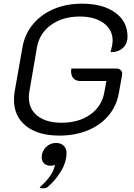

<svg xmlns="http://www.w3.org/2000/svg" viewBox="-20 -729 731 1045"><path d="M56 -186Q56 -211 60 -232L102 -470Q114 -542 158.5 -596Q203 -650 272 -679.5Q341 -709 426 -709Q540 -709 607 -660.5Q674 -612 674 -530Q674 -491 649 -468Q624 -445 582 -445Q593 -487 593 -508Q593 -567 544.5 -603Q496 -639 414 -639Q321 -639 257.5 -593Q194 -547 181 -470L140 -232Q137 -216 137 -199Q137 -135 184.5 -98Q232 -61 315 -61Q408 -61 470.5 -105Q533 -149 547 -223L559 -288H418Q394 -288 380.5 -302Q367 -316 367 -340Q367 -350 368 -356H612Q628 -356 636.5 -348Q645 -340 645 -326Q645 -321 644 -318L627 -223Q615 -153 571 -100.5Q527 -48 458 -19.5Q389 9 303 9Q187 9 121.5 -43.5Q56 -96 56 -186ZM279 168Q275 170 269 171.5Q263 173 256 173Q233 173 220 160.5Q207 148 207 127Q207 95 230 72Q253 49 285 49Q311 49 326.5 64Q342 79 342 103Q342 154 311 204.5Q280 255 238 290Q229 296 215 296Q200 296 196 290Q270 226 279 168Z"/></svg>

Font: K2D Light
Style: Italic
Weight: 300
Italic angle: -10°
Designer: Katatrad Aksorn Co.,Ltd.
Foundry: Cadson Demak Co.,Ltd.
Version: Version 1.000; ttfautohint (v1.6)